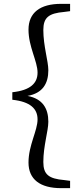

<svg xmlns="http://www.w3.org/2000/svg" viewBox="-20 -803 417 997"><path d="M344 -745V-783H297C188 -783 128 -737 128 -649C128 -560 175 -485 175 -426C175 -371 138 -334 44 -324V-285C138 -275 175 -238 175 -183C175 -124 128 -49 128 41C128 128 188 174 297 174H344V136L313 132C234 125 205 104 205 38C205 -45 231 -123 231 -171C231 -239 202 -290 123 -305C202 -319 231 -370 231 -438C231 -486 205 -564 205 -647C205 -713 234 -734 313 -741Z"/></svg>

Font: Source Han Serif JP Medium
Style: Regular
Weight: 500
Designer: Ryoko NISHIZUKA 西塚涼子 (kana & ideographs); Frank Grießhammer (Latin, Greek & Cyrillic); Wenlong ZHANG 张文龙 (bopomofo); San
Foundry: Adobe Systems Incorporated
Version: Version 1.001;PS 1.001;hotconv 16.6.54;makeotf.lib2.5.65590